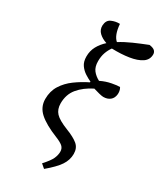

<svg xmlns="http://www.w3.org/2000/svg" viewBox="-246 -891 1006 1188"><g transform="rotate(30 257.0 -297.0)"><path d="M283 209 255 185Q295 141 306 115.5Q317 90 317 67Q317 43 301 29Q285 15 250 1Q160 -35 116.5 -74Q73 -113 73 -170Q73 -226 99.5 -268Q126 -310 169 -341.5Q212 -373 261 -397L262 -402Q242 -411 218.5 -426Q195 -441 178.5 -464.5Q162 -488 162 -525Q162 -565 179.5 -597.5Q197 -630 228 -658Q194 -669 172.5 -689.5Q151 -710 152 -741Q154 -779 182 -791.5Q210 -804 241 -803Q247 -725 281 -696Q319 -720 366.5 -741Q414 -762 465 -782Q493 -778 503.5 -767.5Q514 -757 514 -742Q514 -704 482 -682.5Q450 -661 395.5 -652.5Q341 -644 274 -646Q258 -624 248.5 -597Q239 -570 239 -536Q239 -495 257.5 -471.5Q276 -448 305 -433Q341 -451 380.5 -458.5Q420 -466 437 -465Q444 -454 446 -441.5Q448 -429 447 -419Q444 -390 425 -375Q406 -360 377 -360Q368 -360 347 -365Q326 -370 304 -377Q242 -346 205.5 -302Q169 -258 169 -194Q169 -152 193 -126Q217 -100 283 -74Q340 -52 368 -28.5Q396 -5 396 37Q396 81 370 119.5Q344 158 283 209Z"/></g></svg>

Font: Noto Serif SemiCondensed
Style: Italic
Weight: 400
Width: 4
Italic angle: -12°
Designer: Monotype Design Team
Foundry: Monotype Imaging Inc.
Version: Version 2.013